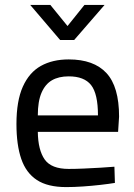

<svg xmlns="http://www.w3.org/2000/svg" viewBox="-20 -752 547 782"><path d="M250 10Q174 10 130 -19Q86 -48 66.5 -105Q47 -162 47 -247Q47 -341 73 -399Q99 -457 146.5 -483.5Q194 -510 260 -510Q362 -510 413.5 -454.5Q465 -399 465 -277L461 -215H134Q135 -141 162 -102.5Q189 -64 260 -64Q288 -64 322 -65.5Q356 -67 389.5 -69Q423 -71 446 -73L448 -7Q424 -3 389 1Q354 5 317.5 7.5Q281 10 250 10ZM134 -282H379Q379 -370 351 -405.5Q323 -441 260 -441Q219 -441 191.5 -425Q164 -409 149 -374Q134 -339 134 -282ZM225 -589 103 -732H185L255 -646L324 -732H406L282 -589Z"/></svg>

Font: Cairo Play Medium
Style: Regular
Weight: 500
Version: Version 3.119